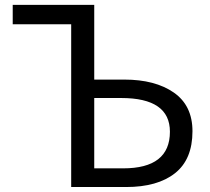

<svg xmlns="http://www.w3.org/2000/svg" viewBox="-20 -753 844 773"><path d="M266.6 0V-655.3H31.2V-733.4H359.4V-432.6H480.5Q604.5 -432.6 679.7 -380.4Q754.9 -328.1 754.9 -224.6Q754.9 -111.3 684.6 -55.7Q614.3 0 487.3 0ZM359.4 -75.2H475.6Q664.1 -75.2 664.1 -222.7Q664.1 -358.4 467.8 -358.4H359.4Z"/></svg>

Font: irohakakuC Regular
Style: Regular
Weight: 400
Designer: [Source Han Sans]
Ryoko NISHIZUKA Ë•øÂ°öÊ∂ºÂ≠ê (kana & ideographs); Paul D. Hunt (Latin, Greek & Cyrillic); Wenlong ZHAN
Version: Version 1.001.20160904